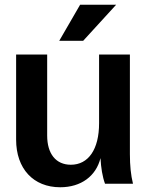

<svg xmlns="http://www.w3.org/2000/svg" viewBox="-20 -775 635 810"><path d="M234 15C322 15 385 -32 404 -108C406 -68 412 -30 423 0H541C532 -37 528 -76 528 -125V-545H398V-255C398 -145 353 -80 279 -80C216 -80 179 -126 179 -203V-545H48V-186C48 -63 121 15 234 15ZM230 -603H331L470 -755H318Z"/></svg>

Font: Ronzino
Style: Bold
Weight: 700
Designer: Nunzio Mazzaferro
Foundry: Collletttivo
Version: Version 1.000;Glyphs 3.3 (3337)